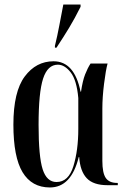

<svg xmlns="http://www.w3.org/2000/svg" viewBox="-20 -816 553 846"><path d="M200 10Q294 10 327 -124H329Q333 -62 362 -31Q391 0 454 0H499V-10H496Q461 -10 446 -32Q431 -54 431 -107V-338Q431 -387 438.5 -447Q446 -507 454 -536H379Q366 -516 355 -488Q344 -460 337 -412H335Q308 -546 216 -546Q139 -546 89 -479Q39 -412 39 -267Q39 -124 79.5 -57Q120 10 200 10ZM229 -14Q186 -14 168 -70Q150 -126 150 -266Q150 -409 170 -470Q190 -531 235 -531Q265 -531 291.5 -497Q318 -463 325 -384V-248Q325 -154 303.5 -84Q282 -14 229 -14ZM222 -606H229Q260 -653 284.5 -693.5Q309 -734 335 -786V-796H259Q250 -750 241.5 -704.5Q233 -659 222 -614Z"/></svg>

Font: Noto Serif Display Condensed Semi
Style: Regular
Weight: 600
Width: 3
Designer: Monotype Design Team
Foundry: Monotype Imaging Inc.
Version: Version 1.900